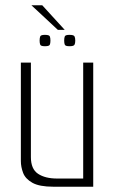

<svg xmlns="http://www.w3.org/2000/svg" viewBox="-20 -707 436 727"><path d="M182 0Q129 0 102.5 -15Q76 -30 67.5 -52.5Q59 -75 59 -97V-470H97V-112Q97 -67 124 -49Q151 -31 196 -31H295V-470H333V0ZM243 -532Q228 -532 225.5 -537.5Q223 -543 223 -553Q223 -564 225.5 -569.5Q228 -575 243 -575Q259 -575 262 -569.5Q265 -564 265 -553Q265 -543 262 -537.5Q259 -532 243 -532ZM150 -532Q135 -532 132.5 -537.5Q130 -543 130 -553Q130 -564 132.5 -569.5Q135 -575 150 -575Q166 -575 168.5 -569.5Q171 -564 171 -553Q171 -543 168.5 -537.5Q166 -532 150 -532ZM199 -594 99 -687H140L225 -594Z"/></svg>

Font: Smooch Sans Light
Style: Regular
Weight: 300
Designer: Robert E. Leuschke
Foundry: Robert E. Leuschke
Version: Version 1.010; ttfautohint (v1.8.3)